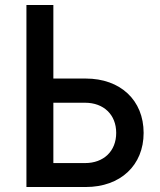

<svg xmlns="http://www.w3.org/2000/svg" viewBox="-20 -750 640 770"><path d="M324 0C463 0 556 -87 556 -217C556 -348 463 -435 324 -435H194V-730H86V0ZM194 -338H321C396 -338 446 -290 446 -217C446 -144 396 -96 321 -96H194Z"/></svg>

Font: Tekne LDO SemiBold
Style: Regular
Weight: 600
Monospace: yes
Designer: Alessio Laiso, Mario Rullo, Paolo Rosset
Foundry: Alessio Laiso
Version: Version 1.000;hotconv 1.0.109;makeotfexe 2.5.65596